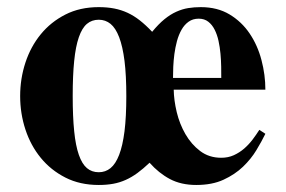

<svg xmlns="http://www.w3.org/2000/svg" viewBox="-20 -509 809 544"><path d="M731.9 -129.9Q721.7 -108.9 706.5 -83.7Q691.4 -58.6 668.5 -36.6Q645.5 -14.6 613.3 0.2Q581.1 15.1 536.1 15.1Q493.2 15.1 461.4 -1.7Q429.7 -18.6 403.8 -47.9Q385.7 -30.8 369.4 -18.8Q353 -6.8 336.2 0.7Q319.3 8.3 300.8 11.7Q282.2 15.1 259.8 15.1Q206.5 15.1 165.3 -5.9Q124 -26.9 95.5 -61.8Q66.9 -96.7 52 -142.1Q37.1 -187.5 37.1 -236.8Q37.1 -286.1 52 -331.5Q66.9 -377 95.5 -411.9Q124 -446.8 165.3 -467.8Q206.5 -488.8 259.8 -488.8Q283.7 -488.8 303.7 -484.9Q323.7 -481 341.6 -472.7Q359.4 -464.4 376.2 -451.2Q393.1 -438 411.1 -418.9Q429.2 -440.9 446 -454.6Q462.9 -468.3 479.7 -475.8Q496.6 -483.4 513.4 -486.1Q530.3 -488.8 548.8 -488.8Q596.2 -488.8 630.6 -468Q665 -447.3 687.5 -413.8Q710 -380.4 720.9 -338.6Q731.9 -296.9 731.9 -254.9H472.2Q472.7 -225.1 480.7 -191.4Q488.8 -157.7 505.4 -128.9Q522 -100.1 547.1 -81.1Q572.3 -62 606.9 -62Q626.5 -62 642.6 -69.3Q658.7 -76.7 671.9 -88.1Q685.1 -99.6 695.6 -113.5Q706.1 -127.4 714.8 -141.1ZM606.9 -288.1Q606.9 -302.2 606.7 -320.1Q606.4 -337.9 604.7 -356.7Q603 -375.5 599.1 -393.3Q595.2 -411.1 588.1 -425Q581.1 -439 570.1 -447.5Q559.1 -456.1 543 -456.1Q526.4 -456.1 514.4 -447.5Q502.4 -439 494.4 -424.8Q486.3 -410.6 481.4 -392.6Q476.6 -374.5 474.1 -356Q471.7 -337.4 470.9 -319.6Q470.2 -301.8 470.2 -288.1ZM337.9 -236.8Q337.9 -295.4 332.8 -336.4Q327.6 -377.4 317.6 -403.6Q307.6 -429.7 293.2 -441.4Q278.8 -453.1 259.8 -453.1Q240.2 -453.1 226.3 -441.4Q212.4 -429.7 203.4 -403.6Q194.3 -377.4 190.2 -336.4Q186 -295.4 186 -236.8Q186 -178.2 190.2 -137.2Q194.3 -96.2 203.4 -70.3Q212.4 -44.4 226.3 -32.7Q240.2 -21 259.8 -21Q278.8 -21 293.2 -32.7Q307.6 -44.4 317.6 -70.3Q327.6 -96.2 332.8 -137.2Q337.9 -178.2 337.9 -236.8Z"/></svg>

Font: Tai Heritage Pro
Style: Bold
Weight: 700
Designer: Faah Baccam, Walt Agee, Victor Gaultney, Annie Olsen, Eric Hays
Foundry: SIL International
Version: Version 2.600